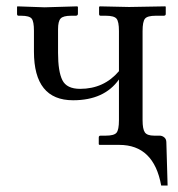

<svg xmlns="http://www.w3.org/2000/svg" viewBox="-20 -451 556 599"><path d="M424.8 -76.2Q424.8 -48.3 431.9 -38.1Q439 -27.8 460.9 -27.8H478Q485.8 -27.8 492.4 -22.5Q499 -17.1 499 -6.8L502.9 127.9H482.9Q460 1 352.1 1H290L288.1 -1V-22Q288.1 -27.8 293.9 -27.8H310.1Q335.9 -27.8 343.5 -36.9Q351.1 -45.9 351.1 -76.2V-203.1Q305.2 -138.2 208 -138.2Q85.9 -138.2 85.9 -290V-355Q85.9 -383.8 78.9 -392.8Q71.8 -401.9 45.9 -401.9H38.1Q33.2 -401.9 33.2 -407.2V-429.2L34.2 -431.2L119.1 -428.2L221.2 -431.2L223.1 -429.2V-408.2Q223.1 -402.3 216.8 -401.9H202.1Q177.2 -401.9 169.2 -393.3Q161.1 -384.8 161.1 -359.9V-286.1Q161.1 -228 174.6 -200.9Q188 -173.8 230 -173.8Q304.2 -173.8 351.1 -229V-354Q351.1 -383.8 343.5 -392.8Q335.9 -401.9 310.1 -401.9H293.9Q289.1 -401.9 289.1 -407.2V-429.2L291 -431.2L382.8 -429.2L496.1 -431.2L497.1 -429.2V-407.2Q497.1 -402.3 491.2 -401.9H465.8Q439.9 -401.9 432.4 -392.8Q424.8 -383.8 424.8 -354Z"/></svg>

Font: Linux Libertine
Style: Regular
Weight: 400
Designer: Philipp H. Poll
Foundry: Philipp H. Poll
Version: Version 5.3.0 ; ttfautohint (v0.9)